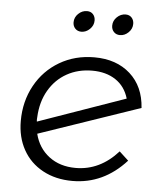

<svg xmlns="http://www.w3.org/2000/svg" viewBox="-52 -765 683 812"><g transform="rotate(5 289.5 -358.5)"><path d="M320 -682Q320 -661 304 -645.5Q288 -630 268 -630Q252 -630 242 -640.5Q232 -651 232 -667Q232 -688 248 -703.5Q264 -719 285 -719Q301 -719 310.5 -708.5Q320 -698 320 -682ZM484 -682Q484 -661 468 -645.5Q452 -630 432 -630Q416 -630 406 -640.5Q396 -651 396 -667Q396 -688 412 -703.5Q428 -719 449 -719Q465 -719 474.5 -708.5Q484 -698 484 -682ZM474 -140 513 -104Q417 2 285 2Q214 2 159.5 -27.5Q105 -57 75.5 -110Q46 -163 46 -232Q46 -315 83 -382.5Q120 -450 185.5 -488.5Q251 -527 333 -527Q427 -527 485.5 -474.5Q544 -422 550 -331L120 -184Q135 -124 181 -89Q227 -54 294 -54Q397 -54 474 -140ZM114 -235 484 -365Q469 -416 428.5 -443Q388 -470 329 -470Q269 -470 221.5 -443.5Q174 -417 145.5 -368Q117 -319 114 -254Q114 -251 113.5 -246.5Q113 -242 114 -235Z"/></g></svg>

Font: TypoPRO Montserrat Alternates
Style: Italic
Weight: 300
Italic angle: -11.3°
Designer: Julieta Ulanovsky
Foundry: Julieta Ulanovsky
Version: Version 6.001